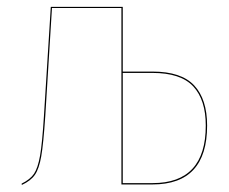

<svg xmlns="http://www.w3.org/2000/svg" viewBox="-20 -537 667 559"><path d="M423.8 -328.6Q507.8 -328.6 545.4 -288.3Q583 -248 583 -171.4Q583 0 424.3 0H333.5V-513.7H131.3L111.8 -198.7Q106.4 -118.2 100.1 -82Q93.8 -45.9 81.8 -28.3Q69.8 -10.7 43.5 1.5L43 -2.4Q67.9 -14.6 79.1 -31.2Q90.3 -47.9 96.7 -84.2Q103 -120.6 107.9 -198.7L127.9 -517.1H337.4V-328.6ZM424.3 -3.9Q579.1 -3.9 579.1 -171.4Q579.1 -246.1 542.7 -285.4Q506.3 -324.7 423.8 -324.7H337.4V-3.9Z"/></svg>

Font: Fira Sans Compressed Four
Style: Regular
Weight: 100
Width: 1
Designer: Carrois Corporate & Edenspiekermann AG
Foundry: Carrois Corporate GbR & Edenspiekermann AG
Version: Version 4.203;PS 004.203;hotconv 1.0.88;makeotf.lib2.5.64775